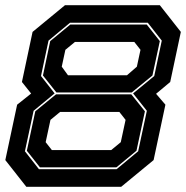

<svg xmlns="http://www.w3.org/2000/svg" viewBox="-28 -720 716 740"><path d="M73.5 0 -7.5 -103 38 -316.5 92 -359.5 56.5 -404 97.5 -597 222.5 -700H588L669 -597L628 -404L573.5 -358.5L609.5 -316.5L564 -103L439 0ZM122 -68H421.5L504.5 -137L538 -293L485 -360L566.5 -427L595.5 -563.5L541.5 -632.5H242L159 -563.5L130 -427L182.5 -360L101.5 -293L68 -137ZM189.5 -363.5 137.5 -429 165.5 -561.5 243 -625.5H537.5L588 -561.5L559.5 -429L479.5 -363.5ZM234 -430H461.5L499.5 -463L513.5 -528L489.5 -558.5H261L224 -528L210 -463ZM126 -75 75.5 -139 108 -291 188 -356.5H478L530.5 -291L498 -139L420.5 -75ZM172 -141.5H400.5L437.5 -172L456 -258L432 -288.5H203.5L166.5 -258L148 -172Z"/></svg>

Font: Tourney Expanded ExtraBold
Style: Italic
Weight: 800
Width: 7
Italic angle: -12°
Designer: Tyler Finck
Foundry: Etcetera Type Co
Version: Version 1.010; ttfautohint (v1.8.3)